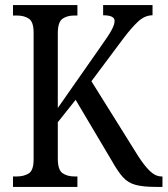

<svg xmlns="http://www.w3.org/2000/svg" viewBox="-20 -734 658 754"><path d="M31 0V-41H45Q74 -41 93 -53Q112 -65 112 -108V-606Q112 -648 93.5 -660.5Q75 -673 47 -673H31V-714H284V-673H271Q243 -673 225 -660Q207 -647 207 -603V-310L379 -556Q407 -595 418.5 -616.5Q430 -638 430 -652Q430 -674 385 -674V-714H579V-674Q549 -674 522.5 -649.5Q496 -625 463 -581L339 -415L522 -122Q547 -83 569 -62Q591 -41 615 -41H618V0H593Q542 0 512.5 -8Q483 -16 463 -38Q443 -60 420 -101L277 -342L207 -254V-111Q207 -67 225.5 -54Q244 -41 273 -41H284V0Z"/></svg>

Font: Noto Serif Hebrew Condensed
Style: Regular
Weight: 400
Width: 3
Designer: Monotype Design Team
Foundry: Monotype Imaging Inc.
Version: Version 2.004; ttfautohint (v1.8.4.7-5d5b)